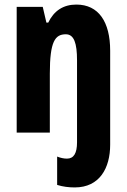

<svg xmlns="http://www.w3.org/2000/svg" viewBox="-20 -580 554 840"><path d="M307 240C416 240 462 155 462 53V-358C462 -485 411 -560 314 -560C257 -560 216 -533 191 -481H183L167 -550H53V0H198V-258C198 -399 221 -430 268 -430C304 -430 317 -391 317 -316V43C317 90 303 114 273 114C260 114 245 111 230 105V229C255 237 282 240 307 240Z"/></svg>

Font: Noto Sans Thai Looped ExtraCondensed ExtraBold
Style: Regular
Weight: 800
Width: 2
Designer: Sasikarn Vongin, Ben Mitchell
Foundry: The Fontpad Ltd
Version: Version 1.001